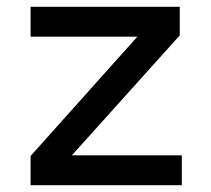

<svg xmlns="http://www.w3.org/2000/svg" viewBox="-20 -545 622 565"><path d="M70 0V-86L394 -448L401 -437H70V-525H509V-441L188 -84L178 -88H515V0Z"/></svg>

Font: Lexend Exa
Style: Regular
Weight: 400
Designer: Bonnie Shaver-Troup, Thomas Jockin
Foundry: Lexend
Version: Version 1.007